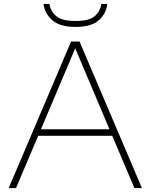

<svg xmlns="http://www.w3.org/2000/svg" viewBox="-20 -950 761 970"><path d="M24 0 339 -740H382L697 0H659L547 -264H173L61 0ZM187 -297H533L360 -706ZM362 -814Q282.5 -814 244 -848Q205.5 -882 200 -930H230Q236 -892 265 -868Q294 -844 362 -844Q430.5 -844 458.2 -868Q486 -892 492 -930H522Q517 -881.5 479.2 -847.8Q441.5 -814 362 -814Z"/></svg>

Font: Encode Sans Expanded Expanded Thin
Style: Regular
Weight: 100
Width: 7
Designer: Multiple Designers
Foundry: Impallari Type
Version: Version 3.000; ttfautohint (v1.8.3) -l 8 -r 50 -G 200 -x 14 